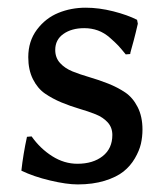

<svg xmlns="http://www.w3.org/2000/svg" viewBox="-20 -467 436 504"><path d="M50.8 -107.9 63 -108.9Q85.4 -77.1 116.9 -57.1Q148.4 -37.1 183.1 -37.1Q224.1 -37.1 249.5 -57.1Q274.9 -77.1 274.9 -112.8Q274.9 -132.3 262.7 -145.8Q250.5 -159.2 231 -167Q211.4 -174.8 188 -181.6Q164.6 -188.5 141.1 -198.2Q117.7 -208 98.1 -221.4Q78.6 -234.9 66.4 -259.3Q54.2 -283.7 54.2 -316.9Q54.2 -358.9 76.9 -389.2Q99.6 -419.4 133.1 -433.1Q166.5 -446.8 205.1 -446.8Q239.7 -446.8 277.3 -437.3Q314.9 -427.7 339.8 -415L341.8 -404.8Q335.9 -378.9 330.8 -359.9Q325.7 -340.8 323.7 -334.2Q321.8 -327.6 321.8 -325.2L310.1 -324.2Q297.4 -339.8 290.5 -347.2Q283.7 -354.5 268.8 -367.7Q253.9 -380.9 237.1 -387Q220.2 -393.1 201.2 -393.1Q168 -393.1 146.5 -377.9Q125 -362.8 125 -335.9Q125 -315.4 137.7 -301.5Q150.4 -287.6 170.4 -279.5Q190.4 -271.5 214.8 -264.4Q239.3 -257.3 263.9 -247.6Q288.6 -237.8 308.6 -224.4Q328.6 -210.9 341.3 -186Q354 -161.1 354 -127Q354 -107.9 349.9 -89.6Q345.7 -71.3 334 -51.3Q322.3 -31.2 304 -16.6Q285.6 -2 254.6 7.6Q223.6 17.1 184.1 17.1Q154.8 17.1 111.6 6.8Q68.4 -3.4 36.1 -19Q41 -63 50.8 -107.9Z"/></svg>

Font: Linear Smooth Low Contrast
Style: Regular
Weight: 500
Designer: Philipp H. Poll, Flanker
Foundry: Philipp H. Poll, reworked by Flanker
Version: Version 1.010 | FøM Fix